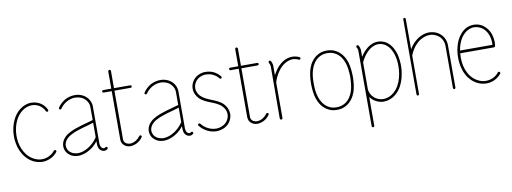

<svg xmlns="http://www.w3.org/2000/svg" viewBox="-71 -1172 4848 1817"><g transform="rotate(-10 2352.5 -264.0)"><path d="M324 -15C353 -26 379 -46 398 -70C402 -76 401 -84 396 -88C390 -92 382 -91 378 -86C362 -65 339 -48 314 -38C296 -30 275 -26 255 -26C248 -26 242 -27 235 -27C189 -33 145 -60 115 -96C85 -133 66 -180 58 -228C55 -247 54 -266 54 -286C54 -337 65 -387 87 -432C103 -465 126 -493 154 -514C181 -534 214 -546 247 -546C248 -546 250 -546 252 -546C280 -545 304 -535 322 -523C339 -511 357 -493 369 -467C371 -461 379 -458 385 -461C391 -463 394 -471 391 -477C380 -504 360 -528 335 -544C311 -560 282 -569 252 -570C250 -571 249 -571 247 -571C208 -571 170 -557 139 -534C107 -511 82 -479 65 -444C40 -395 29 -340 29 -286C29 -265 30 -244 34 -224C42 -172 62 -122 96 -81C130 -39 178 -9 232 -3C240 -2 247 -1 255 -1C278 -1 302 -6 324 -15Z M572 -210C638 -244 715 -258 790 -282V-143C771 -115 749 -91 723 -71C695 -50 665 -34 632 -27C621 -25 610 -23 599 -23C593 -23 587 -24 581 -25C565 -27 548 -33 535 -42C521 -51 510 -64 504 -78C499 -89 497 -100 497 -111C497 -116 497 -121 498 -126C502 -144 511 -161 524 -175C532 -184 546 -197 572 -210ZM568 -546C540 -529 515 -506 497 -479C493 -473 494 -465 500 -462C506 -458 514 -459 517 -465C533 -489 555 -510 581 -524C606 -538 634 -546 663 -546C692 -545 721 -537 743 -521C766 -504 783 -479 788 -452C789 -446 790 -439 790 -433V-308C714 -284 634 -270 560 -232C541 -222 521 -209 506 -192C490 -175 478 -154 474 -130C473 -124 472 -118 472 -111C472 -97 475 -82 481 -68C489 -49 504 -33 521 -21C538 -9 558 -2 578 0C585 1 592 2 599 2C612 2 625 0 638 -3C675 -11 708 -29 738 -51C757 -66 774 -84 790 -104V-78V-77V-76C790 -61 793 -45 801 -31C805 -24 810 -18 817 -13C824 -8 832 -4 841 -3C843 -2 846 -2 848 -2C860 -2 871 -6 880 -13C885 -18 886 -26 882 -31C877 -36 869 -37 864 -33C860 -29 854 -27 848 -27C847 -27 846 -27 845 -27C841 -28 836 -30 832 -33C828 -36 825 -40 822 -44C817 -53 815 -64 814 -76V-77V-78V-433C814 -441 814 -449 812 -457C806 -491 786 -521 758 -541C731 -561 697 -570 664 -570H663C630 -570 597 -561 568 -546Z M1041 -78V-546H1197C1204 -546 1209 -551 1209 -558C1209 -565 1204 -570 1197 -570H1041V-735C1041 -742 1035 -748 1028 -748C1021 -748 1015 -742 1015 -735V-570H937C930 -570 925 -565 925 -558C925 -551 930 -546 937 -546H1015V-77C1016 -68 1018 -59 1021 -50C1029 -33 1043 -19 1059 -11C1072 -5 1087 -2 1101 -2C1104 -2 1108 -2 1111 -3C1133 -5 1154 -13 1172 -24C1190 -35 1206 -50 1218 -68C1222 -73 1221 -81 1215 -85C1210 -89 1202 -88 1198 -82C1187 -67 1174 -55 1159 -45C1143 -35 1126 -29 1109 -27C1106 -27 1104 -27 1101 -27C1090 -27 1079 -29 1070 -34C1058 -39 1049 -49 1044 -60C1042 -65 1041 -72 1041 -78Z M1394 -210C1460 -244 1537 -258 1612 -282V-143C1593 -115 1571 -91 1545 -71C1517 -50 1487 -34 1454 -27C1443 -25 1432 -23 1421 -23C1415 -23 1409 -24 1403 -25C1387 -27 1370 -33 1357 -42C1343 -51 1332 -64 1326 -78C1321 -89 1319 -100 1319 -111C1319 -116 1319 -121 1320 -126C1324 -144 1333 -161 1346 -175C1354 -184 1368 -197 1394 -210ZM1390 -546C1362 -529 1337 -506 1319 -479C1315 -473 1316 -465 1322 -462C1328 -458 1336 -459 1339 -465C1355 -489 1377 -510 1403 -524C1428 -538 1456 -546 1485 -546C1514 -545 1543 -537 1565 -521C1588 -504 1605 -479 1610 -452C1611 -446 1612 -439 1612 -433V-308C1536 -284 1456 -270 1382 -232C1363 -222 1343 -209 1328 -192C1312 -175 1300 -154 1296 -130C1295 -124 1294 -118 1294 -111C1294 -97 1297 -82 1303 -68C1311 -49 1326 -33 1343 -21C1360 -9 1380 -2 1400 0C1407 1 1414 2 1421 2C1434 2 1447 0 1460 -3C1497 -11 1530 -29 1560 -51C1579 -66 1596 -84 1612 -104V-78V-77V-76C1612 -61 1615 -45 1623 -31C1627 -24 1632 -18 1639 -13C1646 -8 1654 -4 1663 -3C1665 -2 1668 -2 1670 -2C1682 -2 1693 -6 1702 -13C1707 -18 1708 -26 1704 -31C1699 -36 1691 -37 1686 -33C1682 -29 1676 -27 1670 -27C1669 -27 1668 -27 1667 -27C1663 -28 1658 -30 1654 -33C1650 -36 1647 -40 1644 -44C1639 -53 1637 -64 1636 -76V-77V-78V-433C1636 -441 1636 -449 1634 -457C1628 -491 1608 -521 1580 -541C1553 -561 1519 -570 1486 -570H1485C1452 -570 1419 -561 1390 -546Z M1981 -534C2004 -524 2025 -508 2041 -488C2045 -482 2053 -482 2058 -486C2064 -490 2064 -498 2060 -503C2042 -526 2018 -545 1991 -557C1969 -566 1944 -571 1920 -571C1915 -571 1909 -571 1904 -571C1881 -568 1858 -561 1838 -549C1818 -537 1801 -520 1790 -499C1779 -480 1773 -458 1773 -435C1773 -429 1774 -423 1774 -416C1779 -388 1793 -362 1812 -341C1842 -309 1883 -293 1921 -278C1959 -263 1996 -248 2022 -221C2043 -200 2057 -171 2057 -142V-141C2057 -112 2044 -83 2023 -62C2008 -48 1989 -37 1968 -31C1955 -27 1942 -25 1928 -25C1920 -25 1912 -26 1904 -27C1858 -34 1815 -60 1787 -97C1783 -102 1775 -103 1769 -99C1764 -95 1763 -87 1767 -81C1800 -39 1848 -10 1901 -2C1910 -1 1919 0 1928 0C1944 0 1960 -3 1975 -7C2000 -14 2022 -26 2041 -44C2066 -69 2082 -105 2082 -141V-142C2081 -178 2065 -213 2040 -239C2009 -270 1968 -286 1930 -301C1893 -316 1856 -332 1830 -359C1817 -373 1803 -394 1799 -420C1798 -425 1798 -430 1798 -435C1798 -453 1803 -472 1812 -487C1821 -504 1835 -518 1851 -528C1868 -538 1887 -544 1906 -546C1911 -546 1916 -546 1920 -546C1941 -546 1962 -542 1981 -534Z M2261 -78V-546H2417C2424 -546 2429 -551 2429 -558C2429 -565 2424 -570 2417 -570H2261V-735C2261 -742 2255 -748 2248 -748C2241 -748 2235 -742 2235 -735V-570H2157C2150 -570 2145 -565 2145 -558C2145 -551 2150 -546 2157 -546H2235V-77C2236 -68 2238 -59 2241 -50C2249 -33 2263 -19 2279 -11C2292 -5 2307 -2 2321 -2C2324 -2 2328 -2 2331 -3C2353 -5 2374 -13 2392 -24C2410 -35 2426 -50 2438 -68C2442 -73 2441 -81 2435 -85C2430 -89 2422 -88 2418 -82C2407 -67 2394 -55 2379 -45C2363 -35 2346 -29 2329 -27C2326 -27 2324 -27 2321 -27C2310 -27 2299 -29 2290 -34C2278 -39 2269 -49 2264 -60C2262 -65 2261 -72 2261 -78Z M2596 -481C2583 -463 2572 -445 2562 -426V-512C2562 -516 2562 -520 2562 -524C2560 -538 2555 -552 2548 -565C2544 -570 2536 -572 2530 -569C2525 -565 2523 -557 2526 -551C2532 -542 2536 -532 2537 -521C2537 -518 2538 -515 2538 -512L2536 -15C2536 -8 2542 -3 2549 -2C2556 -2 2561 -8 2562 -15V-358C2574 -396 2592 -433 2616 -465C2633 -488 2654 -509 2678 -523C2701 -537 2727 -546 2753 -546H2756C2775 -545 2794 -540 2810 -532C2816 -529 2824 -531 2827 -537C2830 -543 2828 -551 2822 -554C2801 -564 2779 -570 2756 -570H2753C2722 -570 2691 -561 2665 -545C2637 -528 2615 -505 2596 -481Z M2910 -286C2910 -288 2910 -290 2910 -292C2910 -336 2914 -380 2928 -421C2941 -462 2966 -500 3002 -523C3028 -539 3050 -546 3084 -546C3114 -546 3140 -541 3169 -523C3205 -500 3230 -462 3243 -421C3256 -380 3260 -336 3261 -292V-284C3261 -283 3261 -283 3261 -283C3261 -283 3261 -282 3261 -282C3260 -237 3256 -192 3243 -151C3230 -110 3205 -72 3169 -49C3140 -31 3114 -26 3084 -26C3050 -26 3028 -33 3002 -49C2966 -72 2941 -110 2928 -151C2914 -192 2910 -236 2910 -281C2910 -283 2910 -284 2910 -286ZM3267 -143C3280 -183 3284 -226 3286 -267C3286 -268 3286 -269 3286 -271C3286 -272 3286 -279 3286 -292C3285 -337 3281 -384 3267 -429C3252 -474 3224 -517 3182 -544C3149 -565 3118 -571 3084 -571C3046 -571 3017 -562 2989 -544C2946 -517 2919 -474 2904 -429C2890 -386 2886 -341 2885 -297C2885 -294 2885 -291 2885 -286C2885 -281 2885 -277 2885 -274C2886 -231 2890 -186 2904 -143C2919 -98 2946 -55 2989 -28C3017 -10 3046 -1 3084 -1C3118 -1 3149 -7 3182 -28C3224 -55 3252 -98 3267 -143Z M3448 -510C3432 -493 3418 -475 3405 -455V-512C3405 -516 3405 -520 3405 -524C3403 -538 3398 -552 3391 -565C3387 -570 3379 -572 3373 -569C3368 -565 3366 -557 3369 -551C3375 -542 3379 -532 3380 -521C3380 -518 3380 -515 3380 -512V208C3380 215 3386 220 3393 220C3400 220 3405 215 3405 208V-69C3414 -57 3423 -46 3435 -37C3463 -14 3499 -1 3535 -1C3538 -1 3540 -1 3543 -2C3571 -3 3599 -12 3623 -26C3647 -40 3668 -59 3685 -81C3719 -125 3737 -178 3746 -231C3751 -257 3753 -284 3753 -310C3753 -326 3752 -343 3750 -359C3746 -401 3736 -444 3714 -482C3700 -507 3681 -529 3657 -546C3633 -561 3605 -570 3576 -570H3574C3549 -570 3525 -563 3504 -552C3483 -541 3464 -526 3448 -510ZM3405 -401C3420 -435 3441 -466 3466 -492C3481 -507 3497 -521 3516 -530C3534 -540 3554 -545 3574 -546H3576C3602 -546 3626 -536 3643 -525C3663 -511 3680 -492 3692 -470C3712 -436 3721 -396 3726 -356C3727 -341 3728 -326 3728 -310C3728 -285 3726 -260 3722 -235C3713 -185 3696 -135 3665 -96C3650 -77 3632 -60 3610 -47C3589 -35 3565 -28 3541 -26C3539 -26 3538 -26 3535 -26C3505 -26 3474 -37 3451 -56C3426 -76 3409 -107 3405 -139Z M3874 -15V-383C3889 -424 3912 -462 3944 -492C3963 -511 3986 -526 4011 -535C4030 -543 4050 -547 4070 -547C4076 -547 4082 -546 4088 -546C4118 -542 4146 -527 4167 -506C4185 -486 4199 -458 4200 -425V-15C4200 -8 4205 -2 4212 -2C4219 -2 4224 -8 4224 -15V-426C4224 -462 4209 -497 4185 -523C4160 -549 4127 -566 4092 -570C4084 -571 4077 -572 4070 -572C4046 -572 4023 -567 4002 -559C3973 -548 3948 -531 3926 -510C3906 -491 3888 -468 3874 -444V-735C3874 -742 3869 -748 3862 -748C3855 -748 3850 -742 3850 -735V-15C3850 -8 3855 -2 3862 -2C3869 -2 3874 -8 3874 -15Z M4592 -16C4620 -28 4645 -46 4664 -70C4668 -76 4667 -84 4662 -88C4656 -92 4648 -91 4644 -86C4628 -65 4607 -49 4583 -39C4563 -31 4542 -27 4521 -27C4516 -27 4511 -27 4506 -27C4456 -32 4409 -62 4378 -102C4347 -143 4330 -194 4325 -246C4324 -260 4323 -273 4323 -287C4323 -300 4324 -313 4325 -326H4649C4656 -326 4661 -331 4662 -337C4664 -350 4665 -362 4665 -375V-377C4664 -424 4651 -471 4621 -508C4606 -527 4587 -543 4566 -554C4544 -565 4520 -570 4496 -570C4473 -570 4449 -565 4428 -555C4407 -545 4388 -530 4373 -513C4341 -479 4322 -436 4311 -393C4302 -359 4298 -323 4298 -287C4298 -273 4299 -258 4300 -244C4306 -188 4324 -132 4358 -87C4393 -41 4446 -8 4504 -3C4510 -2 4516 -2 4521 -2C4546 -2 4570 -6 4592 -16ZM4328 -352C4330 -363 4332 -375 4335 -387C4346 -428 4363 -466 4391 -496C4405 -511 4421 -524 4439 -532C4457 -541 4477 -546 4496 -546C4516 -545 4537 -541 4555 -531C4573 -522 4589 -509 4601 -493C4627 -461 4639 -419 4640 -377V-375C4640 -367 4639 -359 4639 -352Z"/></g></svg>

Font: LS
Style: Light
Weight: 300
Designer: BSozoo
Foundry: BSozoo
Version: Version 001.000